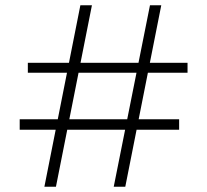

<svg xmlns="http://www.w3.org/2000/svg" viewBox="-20 -711 789 731"><path d="M413 0 551 -691H594L457 0ZM149 0 286 -691H330L193 0ZM55 -217V-257H662V-217ZM86 -434V-472H694V-434Z"/></svg>

Font: DM Sans 10pt ExtraLight
Style: Regular
Weight: 250
Version: Version 4.004;gftools[0.9.30]